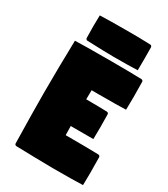

<svg xmlns="http://www.w3.org/2000/svg" viewBox="-187 -842 818 933"><g transform="rotate(30 221.5 -375.5)"><path d="M44.9 -293Q44.9 -429.7 48.8 -585.9Q95.2 -588.1 251.5 -588.1Q362.1 -588.1 421.9 -585.9Q425.8 -585.9 428.7 -583Q431.6 -580.1 431.6 -576.2Q432.6 -516.6 432.6 -491.7Q432.6 -453.4 431.6 -419.9Q390.4 -418 276.4 -418Q255.9 -418 239.3 -418.2Q238.8 -384.5 238.5 -366.9Q325.9 -366.5 355.5 -365.2Q359.4 -365.2 362.3 -362.3Q365.2 -359.4 365.2 -355.5Q366 -315.4 366 -282Q366 -252 365.2 -216.8H238.5Q238.8 -199.7 239.3 -166H251Q370.6 -166 423.8 -164.1Q427.7 -164.1 430.7 -161.1Q433.6 -158.2 433.6 -154.3Q434.6 -94.7 434.6 -69.8Q434.6 -31.5 433.6 2Q387.2 4.2 266.1 4.2Q241.9 4.2 163.2 2.6Q84.5 1 58.6 0Q54.7 0 51.8 -2.9Q48.8 -5.9 48.8 -9.8Q44.9 -193.4 44.9 -293ZM90.8 -689.7Q90.8 -717.8 91.8 -752.9Q138.4 -755.1 265.1 -755.1Q315.2 -755.1 375 -752.9Q378.9 -752.9 381.7 -750.1Q384.5 -747.3 384.8 -743.2Q385.3 -721.2 385.3 -679Q385.3 -631.1 384.8 -614.3Q336.9 -612.1 250.5 -612.1Q214.4 -612.1 101.6 -616.2Q97.7 -616.2 94.8 -619Q92 -621.8 91.8 -626Q90.8 -660.4 90.8 -689.7Z"/></g></svg>

Font: Digitalt
Style: Medium
Weight: 500
Designer: gluk
Foundry: gluk
Version: Version 0.60